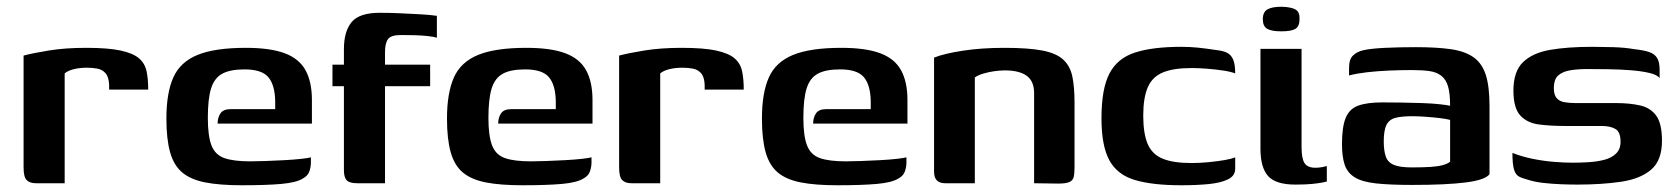

<svg xmlns="http://www.w3.org/2000/svg" viewBox="-20 -544 4976 570"><path d="M172 0H87Q68 0 59 -9.5Q50 -19 50 -47V-379Q76 -386 124.5 -394Q173 -402 236 -402Q301 -402 338 -394Q375 -386 392.5 -371Q410 -356 415 -333Q420 -310 420 -278H304V-292Q303 -316 293 -327Q283 -338 268 -340.5Q253 -343 238 -343Q216 -343 198.5 -338.5Q181 -334 172 -326Z M698 6Q632 6 589 -2.5Q546 -11 521 -32Q496 -53 485 -92Q474 -131 474 -192Q474 -268 494.5 -314Q515 -360 566.5 -381Q618 -402 710 -402Q782 -402 825 -386Q868 -370 887 -335.5Q906 -301 906 -247V-177H626Q626 -195 634.5 -207.5Q643 -220 665 -220H797V-244Q796 -292 776.5 -315Q757 -338 706 -338Q663 -338 639.5 -325Q616 -312 606.5 -281Q597 -250 597 -194Q597 -140 608 -112Q619 -84 646.5 -74.5Q674 -65 723 -65Q741 -65 768.5 -66Q796 -67 824.5 -68.5Q853 -70 875 -72.5Q897 -75 903 -77V-61Q903 -49 898.5 -35.5Q894 -22 879 -14Q860 -2 815.5 2Q771 6 698 6Z M967 -352H1001V-398Q1001 -451 1024 -478.5Q1047 -506 1107 -506Q1139 -506 1170 -504.5Q1201 -503 1229 -501.5Q1257 -500 1277 -497V-432Q1268 -435 1249.5 -437Q1231 -439 1209.5 -439.5Q1188 -440 1170 -440Q1141 -440 1132 -428Q1123 -416 1123 -389V-352H1257V-288H1123V0H1041Q1017 0 1009 -9Q1001 -18 1001 -39V-288H967Z M1531 6Q1465 6 1422 -2.5Q1379 -11 1354 -32Q1329 -53 1318 -92Q1307 -131 1307 -192Q1307 -268 1327.5 -314Q1348 -360 1399.5 -381Q1451 -402 1543 -402Q1615 -402 1658 -386Q1701 -370 1720 -335.5Q1739 -301 1739 -247V-177H1459Q1459 -195 1467.5 -207.5Q1476 -220 1498 -220H1630V-244Q1629 -292 1609.5 -315Q1590 -338 1539 -338Q1496 -338 1472.5 -325Q1449 -312 1439.5 -281Q1430 -250 1430 -194Q1430 -140 1441 -112Q1452 -84 1479.5 -74.5Q1507 -65 1556 -65Q1574 -65 1601.5 -66Q1629 -67 1657.5 -68.5Q1686 -70 1708 -72.5Q1730 -75 1736 -77V-61Q1736 -49 1731.5 -35.5Q1727 -22 1712 -14Q1693 -2 1648.5 2Q1604 6 1531 6Z M1940 0H1855Q1836 0 1827 -9.5Q1818 -19 1818 -47V-379Q1844 -386 1892.5 -394Q1941 -402 2004 -402Q2069 -402 2106 -394Q2143 -386 2160.5 -371Q2178 -356 2183 -333Q2188 -310 2188 -278H2072V-292Q2071 -316 2061 -327Q2051 -338 2036 -340.5Q2021 -343 2006 -343Q1984 -343 1966.5 -338.5Q1949 -334 1940 -326Z M2466 6Q2400 6 2357 -2.5Q2314 -11 2289 -32Q2264 -53 2253 -92Q2242 -131 2242 -192Q2242 -268 2262.5 -314Q2283 -360 2334.5 -381Q2386 -402 2478 -402Q2550 -402 2593 -386Q2636 -370 2655 -335.5Q2674 -301 2674 -247V-177H2394Q2394 -195 2402.5 -207.5Q2411 -220 2433 -220H2565V-244Q2564 -292 2544.5 -315Q2525 -338 2474 -338Q2431 -338 2407.5 -325Q2384 -312 2374.5 -281Q2365 -250 2365 -194Q2365 -140 2376 -112Q2387 -84 2414.5 -74.5Q2442 -65 2491 -65Q2509 -65 2536.5 -66Q2564 -67 2592.5 -68.5Q2621 -70 2643 -72.5Q2665 -75 2671 -77V-61Q2671 -49 2666.5 -35.5Q2662 -22 2647 -14Q2628 -2 2583.5 2Q2539 6 2466 6Z M2786 0Q2753 0 2753 -34V-373Q2783 -385 2838.5 -393.5Q2894 -402 2962 -402Q3033 -402 3074.5 -394Q3116 -386 3136.5 -367Q3157 -348 3163.5 -317Q3170 -286 3170 -240V-47Q3170 -29 3167.5 -18.5Q3165 -8 3154.5 -3.5Q3144 1 3122 1L3050 0V-268Q3050 -303 3028 -319Q3006 -335 2963 -335Q2948 -335 2931 -332.5Q2914 -330 2899 -325.5Q2884 -321 2874 -314V0Z M3487 6Q3402 6 3349.5 -9.5Q3297 -25 3273.5 -68Q3250 -111 3250 -193Q3250 -280 3273.5 -325.5Q3297 -371 3349.5 -388Q3402 -405 3487 -405Q3513 -405 3537 -402.5Q3561 -400 3594 -395Q3612 -393 3623.5 -387Q3635 -381 3641 -367Q3647 -353 3647 -326Q3635 -331 3612 -334.5Q3589 -338 3563.5 -340Q3538 -342 3517 -342Q3464 -342 3432.5 -329Q3401 -316 3387.5 -285Q3374 -254 3374 -201Q3374 -148 3387 -117Q3400 -86 3431.5 -73Q3463 -60 3517 -60Q3542 -60 3567.5 -62.5Q3593 -65 3614 -68.5Q3635 -72 3647 -77V-43Q3647 -22 3625.5 -11.5Q3604 -1 3568 2.5Q3532 6 3487 6Z M3826 4Q3767 4 3744.5 -21.5Q3722 -47 3722 -102V-399H3844V-108Q3844 -73 3853 -59.5Q3862 -46 3885 -46Q3896 -46 3906 -48Q3916 -50 3919 -51V-5Q3915 -4 3905 -2Q3895 0 3876 2Q3857 4 3826 4ZM3784 -451Q3755 -451 3742 -458.5Q3729 -466 3729 -487Q3729 -508 3742.5 -516Q3756 -524 3785 -524Q3814 -523 3826.5 -515.5Q3839 -508 3838 -487Q3838 -466 3826 -458.5Q3814 -451 3784 -451Z M4172 5Q4106 5 4065 0.5Q4024 -4 4002 -17.5Q3980 -31 3972 -55Q3964 -79 3964 -116Q3964 -167 3975 -194Q3986 -221 4012.5 -230.5Q4039 -240 4084 -240Q4109 -240 4140.5 -239.5Q4172 -239 4202 -238Q4232 -237 4254.5 -234.5Q4277 -232 4285 -230Q4285 -266 4279 -287Q4273 -308 4259 -319Q4245 -330 4223.5 -333Q4202 -336 4172 -336Q4138 -336 4103.5 -334.5Q4069 -333 4038.5 -329.5Q4008 -326 3985 -320V-343Q3985 -368 3997 -379.5Q4009 -391 4028 -395Q4050 -400 4092.5 -402Q4135 -404 4183 -404Q4245 -404 4287 -398Q4329 -392 4354.5 -374Q4380 -356 4391 -321.5Q4402 -287 4402 -229V-27Q4390 -10 4332.5 -2.5Q4275 5 4172 5ZM4171 -47Q4205 -47 4227.5 -48.5Q4250 -50 4264 -54Q4278 -58 4285 -64V-188Q4275 -191 4253.5 -193.5Q4232 -196 4210 -197.5Q4188 -199 4173 -199Q4143 -199 4124 -194.5Q4105 -190 4096.5 -174Q4088 -158 4088 -124Q4088 -97 4094 -79.5Q4100 -62 4118 -54.5Q4136 -47 4171 -47Z M4663 4Q4641 4 4614.5 3Q4588 2 4561.5 -1Q4535 -4 4514 -11Q4498 -15 4488.5 -20.5Q4479 -26 4474.5 -41.5Q4470 -57 4470 -90Q4498 -79 4530 -72.5Q4562 -66 4593 -63.5Q4624 -61 4649 -61Q4671 -61 4696 -62.5Q4721 -64 4742.5 -69.5Q4764 -75 4777.5 -88Q4791 -101 4791 -123Q4791 -152 4776 -161Q4761 -170 4735 -170H4626Q4583 -170 4548.5 -174.5Q4514 -179 4493.5 -201Q4473 -223 4473 -275Q4473 -332 4501.5 -359.5Q4530 -387 4582 -396Q4634 -405 4707 -405Q4733 -405 4768.5 -404Q4804 -403 4832 -398Q4860 -395 4876 -389.5Q4892 -384 4899.5 -372Q4907 -360 4907 -337V-312Q4900 -322 4876.5 -327.5Q4853 -333 4821 -335.5Q4789 -338 4754.5 -338.5Q4720 -339 4691 -339Q4665 -339 4642.5 -335.5Q4620 -332 4606.5 -320.5Q4593 -309 4593 -282Q4593 -262 4601.5 -252.5Q4610 -243 4625 -240.5Q4640 -238 4659 -238H4778Q4818 -238 4849 -231Q4880 -224 4897 -200.5Q4914 -177 4914 -126Q4914 -68 4882 -40.5Q4850 -13 4793 -4.5Q4736 4 4663 4Z"/></svg>

Font: Genos SemiBold
Style: Regular
Weight: 600
Designer: Robert E. Leuschke
Foundry: Robert E. Leuschke
Version: Version 1.010